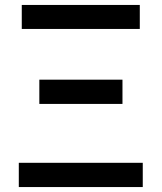

<svg xmlns="http://www.w3.org/2000/svg" viewBox="-20 -756 653 776"><path d="M56 0H557V-98H56ZM139 -336H475V-434H139ZM68 -639H545V-736H68Z"/></svg>

Font: Noto Sans CJK KR Medium
Style: Regular
Weight: 500
Designer: Ryoko NISHIZUKA (kana & ideographs); Paul D. Hunt (Latin, Greek & Cyrillic); Wenlong ZHANG (bopomofo); Sandoll Communica
Foundry: Adobe Systems Incorporated
Version: Version 1.004;PS 1.004;hotconv 1.0.82;makeotf.lib2.5.63406